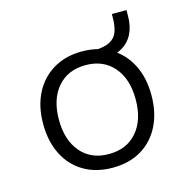

<svg xmlns="http://www.w3.org/2000/svg" viewBox="-96 -712 791 812"><g transform="rotate(-15 300.0 -306.5)"><path d="M300 8Q228 8 174.5 -23.5Q121 -55 92 -112.5Q63 -170 63 -247Q63 -323 92 -380Q121 -437 174.5 -469Q228 -501 300 -501Q373 -501 426 -469Q479 -437 508 -380Q537 -323 537 -247Q537 -170 508 -112.5Q479 -55 426 -23.5Q373 8 300 8ZM299 -52Q378 -52 423 -104.5Q468 -157 468 -247Q468 -336 423 -388.5Q378 -441 300 -441Q222 -441 177 -388.5Q132 -336 132 -247Q132 -157 177 -104.5Q222 -52 299 -52ZM386 -445 352 -469V-492Q397 -493 421.5 -506Q446 -519 455 -544.5Q464 -570 464 -607V-621H528V-597Q528 -551 511.5 -518Q495 -485 463 -466.5Q431 -448 386 -445Z"/></g></svg>

Font: Nunito Sans 8pt Light
Style: Regular
Weight: 300
Version: Version 3.101;gftools[0.9.27]